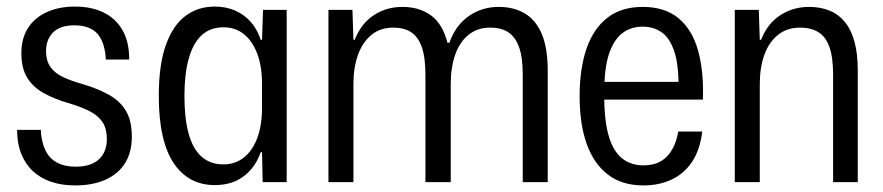

<svg xmlns="http://www.w3.org/2000/svg" viewBox="-20 -554 2686 584"><path d="M209 10Q168 10 135.5 -1Q103 -12 80 -33.5Q57 -55 44.5 -86.5Q32 -118 32 -159H104Q106 -122 118 -97Q130 -72 153.5 -59.5Q177 -47 210 -47Q257 -47 281 -69.5Q305 -92 305 -131Q305 -162 292.5 -181.5Q280 -201 256 -214Q232 -227 193 -239Q147 -252 113.5 -270.5Q80 -289 62.5 -318Q45 -347 45 -392Q45 -437 65 -468.5Q85 -500 122 -517Q159 -534 208 -534Q258 -534 295 -516Q332 -498 352.5 -462.5Q373 -427 373 -373H302Q300 -409 289 -432Q278 -455 257.5 -466Q237 -477 207 -477Q163 -477 141.5 -455.5Q120 -434 120 -398Q120 -370 133 -351Q146 -332 171 -320Q196 -308 232 -298Q279 -284 312.5 -265Q346 -246 363.5 -216Q381 -186 381 -138Q381 -91 360.5 -58Q340 -25 301 -7.5Q262 10 209 10Z M633 9Q594 9 562.5 -7.5Q531 -24 508.5 -57.5Q486 -91 474.5 -142Q463 -193 463 -262Q463 -357 484.5 -417Q506 -477 544 -505.5Q582 -534 633 -534Q668 -534 696 -521.5Q724 -509 743.5 -486.5Q763 -464 773 -433H777L780 -524H852V0H779L777 -91H773Q757 -45 721.5 -18Q686 9 633 9ZM659 -54Q696 -54 722.5 -75.5Q749 -97 763 -135.5Q777 -174 777 -226V-299Q777 -352 762.5 -390.5Q748 -429 722 -450Q696 -471 660 -471Q619 -471 593 -446.5Q567 -422 554 -375.5Q541 -329 541 -262Q541 -195 553.5 -148.5Q566 -102 592.5 -78Q619 -54 659 -54Z M979 0V-524H1052L1055 -433H1059Q1078 -482 1116.5 -507.5Q1155 -533 1204 -533Q1255 -533 1290.5 -507.5Q1326 -482 1341 -424H1347Q1365 -476 1405 -504.5Q1445 -533 1497 -533Q1543 -533 1576.5 -513Q1610 -493 1628 -450.5Q1646 -408 1646 -339V0H1570V-327Q1570 -379 1559 -410Q1548 -441 1526.5 -455.5Q1505 -470 1471 -470Q1432 -470 1405 -448Q1378 -426 1364.5 -387.5Q1351 -349 1351 -298V0H1274V-327Q1274 -379 1263 -410.5Q1252 -442 1230.5 -456Q1209 -470 1176 -470Q1137 -470 1110 -448Q1083 -426 1069 -387.5Q1055 -349 1055 -298V0Z M1937 10Q1872 10 1829 -23Q1786 -56 1764.5 -116.5Q1743 -177 1743 -261Q1743 -345 1764 -406Q1785 -467 1827.5 -500Q1870 -533 1935 -533Q2003 -533 2044.5 -498Q2086 -463 2103.5 -399.5Q2121 -336 2118 -251H1818Q1819 -178 1833.5 -134Q1848 -90 1874.5 -70.5Q1901 -51 1937 -51Q1983 -51 2009 -78.5Q2035 -106 2043 -154H2116Q2109 -97 2084.5 -61Q2060 -25 2022 -7.5Q1984 10 1937 10ZM1818 -292 1810 -305H2052L2044 -291Q2044 -361 2030 -400.5Q2016 -440 1991.5 -456.5Q1967 -473 1935 -473Q1901 -473 1875.5 -455Q1850 -437 1835 -397.5Q1820 -358 1818 -292Z M2215 0V-524H2288L2291 -433H2295Q2314 -482 2353 -507.5Q2392 -533 2441 -533Q2475 -533 2502.5 -522Q2530 -511 2549.5 -487.5Q2569 -464 2579 -427.5Q2589 -391 2589 -339V0H2514V-327Q2514 -379 2503 -410.5Q2492 -442 2469.5 -456Q2447 -470 2413 -470Q2374 -470 2346.5 -448Q2319 -426 2305 -387.5Q2291 -349 2291 -298V0Z"/></svg>

Font: Mona Sans SemiCondensed
Style: Regular
Weight: 400
Width: 4
Designer: Deni Anggara
Foundry: GitHub
Version: Version 2.000